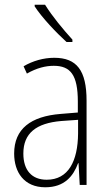

<svg xmlns="http://www.w3.org/2000/svg" viewBox="-20 -784 460 814"><path d="M171 -764H127V-757C158 -709 219 -645 262 -606H287V-616C248 -659 202 -714 171 -764ZM210 -539C165 -539 119 -526 80 -503L94 -472C136 -496 174 -505 208 -505C279 -505 310 -466 310 -353V-307L237 -301C111 -291 40 -238 40 -133C40 -54 82 10 172 10C254 10 291 -38 311 -92H313L318 0H347V-357C347 -486 305 -539 210 -539ZM240 -271 311 -276V-218C310 -101 270 -22 178 -22C115 -22 79 -62 79 -133C79 -219 133 -262 240 -271Z"/></svg>

Font: Noto Sans Malayalam Condensed ExtraLight
Style: Regular
Weight: 200
Width: 3
Designer: Jelle Bosma - Monotype Design Team
Foundry: Monotype Imaging Inc.
Version: Version 2.104